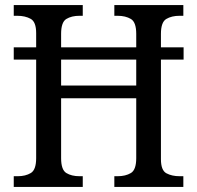

<svg xmlns="http://www.w3.org/2000/svg" viewBox="-20 -734 774 754"><path d="M34 0V-42H50Q80 -42 101 -54.5Q122 -67 122 -113V-500H34V-548H122V-604Q122 -648 100.5 -660Q79 -672 48 -672H34V-714H305V-672H292Q261 -672 240.5 -659.5Q220 -647 220 -601V-548H515V-601Q515 -647 494 -659.5Q473 -672 442 -672H429V-714H700V-672H685Q654 -672 633 -659.5Q612 -647 612 -601V-548H701V-500H612V-109Q612 -65 633.5 -53.5Q655 -42 685 -42H700V0H429V-42H442Q473 -42 494 -54.5Q515 -67 515 -113V-348H220V-113Q220 -67 240.5 -54.5Q261 -42 292 -42H305V0ZM220 -398H515V-500H220Z"/></svg>

Font: Noto Serif Lao SemCond
Style: Regular
Weight: 400
Width: 4
Designer: Monotype Design Team
Foundry: Monotype Imaging Inc.
Version: Version 2.004; ttfautohint (v1.8.4.7-5d5b)